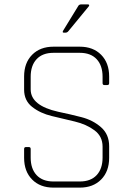

<svg xmlns="http://www.w3.org/2000/svg" viewBox="-20 -856 608 876"><path d="M351 -836H381Q385 -836 386.5 -833.5Q388 -831 385 -827L293 -715Q287 -707 279 -707H271Q263 -707 268 -716L336 -827Q340 -836 351 -836ZM90 -136V-176Q90 -185 98 -185H112Q120 -185 120 -176V-137Q120 -86 147 -57Q174 -28 224 -28H344Q394 -28 421 -57Q448 -86 448 -137V-187Q448 -234 411 -261.5Q374 -289 321.5 -301.5Q269 -314 216.5 -326.5Q164 -339 127 -368Q90 -397 90 -447V-507Q90 -569 126.5 -606Q163 -643 224 -643H344Q405 -643 441.5 -606Q478 -569 478 -507V-477Q478 -468 470 -468H456Q448 -468 448 -477V-506Q448 -557 421 -586Q394 -615 344 -615H224Q174 -615 147 -586Q120 -557 120 -506V-448Q120 -374 246 -346Q299 -335 351.5 -321.5Q404 -308 441 -275.5Q478 -243 478 -189V-136Q478 -74 441.5 -37Q405 0 344 0H224Q163 0 126.5 -37Q90 -74 90 -136Z"/></svg>

Font: Rajdhani Light
Style: Regular
Weight: 300
Designer: Satya Rajpurohit, Jyotish Sonowal
Foundry: Indian Type Foundry
Version: Version 1.201;PS 1.0;hotconv 1.0.78;makeotf.lib2.5.61930; tt